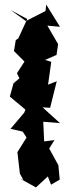

<svg xmlns="http://www.w3.org/2000/svg" viewBox="-20 -807 305 839"><path d="M203 0 241 -22 235 -85 195 -158 218 -195 173 -189 169 -275 242 -269 166 -338 199 -336 228 -452 190 -437 204 -537 177 -545 227 -567 234 -614 187 -695 242 -690 182 -787 179 -759 93 -715 27 -763 99 -724 60 -639 49 -632 41 -584 87 -538 54 -487 65 -465 39 -443 23 -385 91 -328 86 -315 26 -244 79 -232 96 -206 56 -142 67 -48 82 -21 67 -27 137 12 189 -36Z"/></svg>

Font: Asimov Aggro
Style: Medium
Weight: 500
Designer: Google
Version: Version 2.000980; 2014